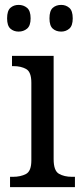

<svg xmlns="http://www.w3.org/2000/svg" viewBox="-20 -764 338 784"><path d="M21 0V-42H33Q64 -42 86 -53.5Q108 -65 108 -109V-426Q108 -470 87 -482Q66 -494 35 -494H29V-536H199V-114Q199 -67 220.5 -54.5Q242 -42 274 -42H286V0ZM230 -635Q209 -635 195.5 -647Q182 -659 182 -689Q182 -720 195.5 -732Q209 -744 230 -744Q249 -744 263 -732Q277 -720 277 -689Q277 -659 263 -647Q249 -635 230 -635ZM56 -635Q36 -635 22.5 -647Q9 -659 9 -689Q9 -720 22.5 -732Q36 -744 56 -744Q76 -744 90.5 -732Q105 -720 105 -689Q105 -659 90.5 -647Q76 -635 56 -635Z"/></svg>

Font: Noto Serif Khmer SemiCondensed
Style: Regular
Weight: 400
Width: 4
Designer: Danh Hong and the Monotype Design Team
Foundry: Monotype Imaging Inc.
Version: Version 2.004; ttfautohint (v1.8.4.7-5d5b)